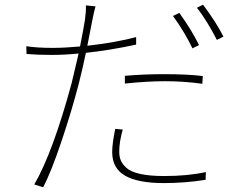

<svg xmlns="http://www.w3.org/2000/svg" viewBox="-20 -778 1040 818"><path d="M828 -586 800 -572Q767 -641 717 -710L744 -723Q796 -651 828 -586ZM512 -422V-455Q592 -462 679 -462Q781 -462 844 -454L842 -421Q765 -432 683 -432Q607 -432 512 -422ZM560 -620V-588Q444 -563 346 -553Q330 -477 315 -419Q285 -304 242 -176Q199 -48 164 20L126 8Q205 -128 285 -423Q293 -455 315 -550Q254 -544 201 -544Q140 -544 93 -548L92 -581Q139 -574 203 -574Q256 -574 321 -580Q337 -661 342 -694Q347 -729 346 -755L387 -751Q380 -727 373 -690Q363 -636 352 -583Q474 -597 560 -620ZM471 -229 503 -226Q488 -174 488 -132Q488 -111 494.5 -95Q501 -79 519 -62.5Q537 -46 577.5 -37Q618 -28 679 -28Q781 -28 857 -45L856 -12Q770 2 678 2Q568 2 513 -29.5Q458 -61 458 -130Q458 -167 471 -229ZM819 -745 845 -758Q900 -685 932 -622L904 -608Q862 -690 819 -745Z"/></svg>

Font: Noto Sans Korean Thin
Style: Regular
Weight: 250
Designer: Ryoko NISHIZUKA  (kana & ideographs); Paul D. Hunt (Latin, Greek & Cyrillic); Wenlong ZHANG  (bopomofo); Sandoll Communi
Foundry: Adobe Systems Incorporated
Version: Version 1.0001;PS 1;hotconv 1.0.78;makeotf.lib2.5.61930